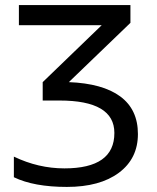

<svg xmlns="http://www.w3.org/2000/svg" viewBox="-20 -734 624 764"><path d="M236.3 -64Q435.5 -64 435.1 -205.1Q435.1 -334 216.8 -334H149.9V-407.2L384.8 -633.8H55.2V-713.9H499V-643.1L253.9 -407.2Q388.7 -401.9 458.7 -350.1Q528.8 -298.3 528.8 -200.7Q528.8 -103 453.1 -46.6Q377.4 9.8 246.1 9.8Q114.7 9.8 35.2 -28.8V-110.8Q132.8 -64 236.3 -64Z"/></svg>

Font: NotoSans
Style: Regular
Weight: 400
Designer: Monotype Design team
Foundry: Monotype Imaging Inc.
Version: Version 1.04